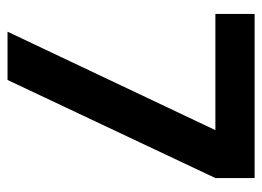

<svg xmlns="http://www.w3.org/2000/svg" viewBox="-113 -582 695 509"><g transform="rotate(90 234.5 -327.5)"><path d="M17 -551V-655H452V-551L192 0H64L325 -551Z"/></g></svg>

Font: Hind Kochi SemiBold
Style: Regular
Weight: 600
Designer: Dhruvi Tolia
Foundry: Indian Type Foundry
Version: Version 0.702;PS 1.0;hotconv 1.0.81;makeotf.lib2.5.63406